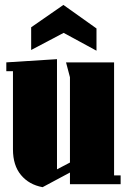

<svg xmlns="http://www.w3.org/2000/svg" viewBox="-20 -756 527 788"><path d="M267.1 -439 251 -500H448.2V-36.1H475.1V0H267.1V-47.9L154.8 12.2Q99.1 2 66.2 -37.6Q33.2 -77.1 33.2 -143.1V-463.9H5.9V-500L213.9 -513.2V-61L267.1 -88.9ZM107.9 -644 240.2 -735.8 376 -639.2V-547.9L241.2 -621.1L107.9 -550.8Z"/></svg>

Font: Lletraferida
Style: Heavy
Weight: 900
Designer: Josep Patau Bellart
Foundry: Josep Patau Bellart
Version: Version 1.000